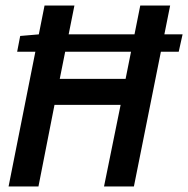

<svg xmlns="http://www.w3.org/2000/svg" viewBox="-20 -674 680 694"><path d="M42 -487 53 -544 123 -550H640L626 -487ZM11 0 141 -654H249L196 -389H434L487 -654H595L464 0H356L416 -295H177L119 0Z"/></svg>

Font: Source Code Pro ExtraLight SemiBold
Style: Italic
Weight: 600
Italic angle: -11°
Monospace: yes
Version: Version 1.016;hotconv 1.0.116;makeotfexe 2.5.65601